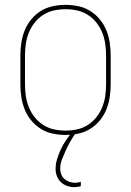

<svg xmlns="http://www.w3.org/2000/svg" viewBox="-20 -548 540 791"><path d="M250 8Q224 8 197.5 2.5Q171 -3 148.5 -17Q126 -31 109 -51.5Q92 -72 82 -96.5Q72 -121 68 -147.5Q64 -174 64 -200V-320Q64 -346 68 -372.5Q72 -399 82 -423.5Q92 -448 109 -468.5Q126 -489 148.5 -503Q171 -517 197.5 -522.5Q224 -528 250 -528Q276 -528 302.5 -522.5Q329 -517 351.5 -503Q374 -489 391 -468.5Q408 -448 418 -423.5Q428 -399 432 -372.5Q436 -346 436 -320V-200Q436 -174 432 -147.5Q428 -121 418 -96.5Q408 -72 391 -51.5Q374 -31 351.5 -17Q329 -3 302.5 2.5Q276 8 250 8ZM250 -10Q274 -10 297.5 -15Q321 -20 341.5 -33Q362 -46 377 -65Q392 -84 401 -106Q410 -128 413.5 -152Q417 -176 417 -200V-320Q417 -344 413.5 -368Q410 -392 401 -414Q392 -436 377 -455Q362 -474 341.5 -487Q321 -500 297.5 -505Q274 -510 250 -510Q226 -510 202.5 -505Q179 -500 158.5 -487Q138 -474 123 -455Q108 -436 99 -414Q90 -392 86.5 -368Q83 -344 83 -320V-200Q83 -176 86.5 -152Q90 -128 99 -106Q108 -84 123 -65Q138 -46 158.5 -33Q179 -20 202.5 -15Q226 -10 250 -10ZM286 223Q271 223 256.5 218Q242 213 231 202.5Q220 192 214.5 177.5Q209 163 209 148Q209 127 215.5 106.5Q222 86 231 66.5Q240 47 252 29.5Q264 12 278 -4L282 -8H292V0Q280 17 270 34.5Q260 52 251.5 70.5Q243 89 235.5 108Q228 127 228 148Q228 159 232.5 170.5Q237 182 245.5 189.5Q254 197 265.5 201Q277 205 288 205Q295 205 301 204Q307 203 313 201V219Q306 221 299.5 222Q293 223 286 223Z"/></svg>

Font: Iosevka Curly Thin
Style: Regular
Weight: 100
Monospace: yes
Designer: Belleve Invis
Foundry: Belleve Invis
Version: Version 22.1.2; ttfautohint (v1.8.4)